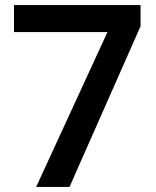

<svg xmlns="http://www.w3.org/2000/svg" viewBox="-20 -734 612 754"><path d="M122 0 402 -608H35V-714H532V-631L253 0Z"/></svg>

Font: Noto Sans Sundanese SemiBold
Style: Regular
Weight: 600
Version: Version 2.003